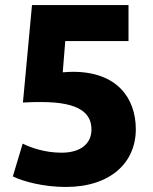

<svg xmlns="http://www.w3.org/2000/svg" viewBox="-20 -720 606 762"><path d="M519 -207C519 -75 419 22 241 22C155 22 73 1 31 -20L70 -150C102 -134 158 -114 224 -114C303 -114 343 -152 343 -206C343 -269 298 -315 144 -315C122 -315 98 -315 71 -313L107 -700H490V-557H239L229 -433C243 -434 257 -435 270 -435C444 -435 519 -331 519 -207Z"/></svg>

Font: Repo ExtraBold
Style: Bold
Weight: 700
Designer: Stefan Peev
Foundry: Context Ltd
Version: Version 1.502